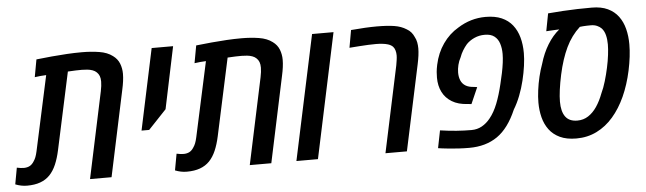

<svg xmlns="http://www.w3.org/2000/svg" viewBox="-82 -798 3256 967"><g transform="rotate(-5 1546.0 -315.0)"><path d="M21 5.4Q5.4 5.4 -9 2.4Q-23.4 -0.5 -38.1 -6.3L-22.9 -89.4Q-2.4 -85 13.2 -85Q30.3 -85.4 42.2 -91.8Q54.2 -98.1 63.5 -112.8Q69.8 -121.6 74.5 -133.3Q79.1 -145 83 -162.6L165 -541Q150.4 -540.5 136 -539.1Q121.6 -537.6 106.9 -535.6L123 -624Q162.6 -628.4 201.7 -632.1Q240.7 -635.7 278.8 -637.9Q316.9 -640.1 354 -640.1Q400.9 -640.1 441.7 -633.5Q482.4 -627 508.8 -606.9Q531.7 -590.3 541.3 -565.9Q550.8 -541.5 550.8 -514.2Q550.8 -496.6 548.1 -476.6Q545.4 -456.5 540.5 -434.6L448.2 0H339.4L432.1 -436Q438 -464.4 438 -484.4Q438 -501.5 433.6 -512.7Q429.2 -523.9 420.9 -531.7Q412.6 -540 400.4 -544.4Q388.2 -548.8 374 -550.3Q359.9 -551.8 346.2 -551.8Q334 -551.8 315.2 -551.3Q296.4 -550.8 275.4 -549.3L191.4 -159.2Q182.6 -118.2 169.2 -87.2Q155.8 -56.2 136 -35.6Q116.2 -15.1 87.9 -4.9Q59.6 5.4 21 5.4Z M619.1 -220.7 706.1 -630.4H814.5L749 -317.4L657.7 -220.7Z M828.6 5.4Q813 5.4 798.6 2.4Q784.2 -0.5 769.5 -6.3L784.7 -89.4Q805.2 -85 820.8 -85Q837.9 -85.4 849.9 -91.8Q861.8 -98.1 871.1 -112.8Q877.4 -121.6 882.1 -133.3Q886.7 -145 890.6 -162.6L972.7 -541Q958 -540.5 943.6 -539.1Q929.2 -537.6 914.6 -535.6L930.7 -624Q970.2 -628.4 1009.3 -632.1Q1048.3 -635.7 1086.4 -637.9Q1124.5 -640.1 1161.6 -640.1Q1208.5 -640.1 1249.3 -633.5Q1290 -627 1316.4 -606.9Q1339.4 -590.3 1348.9 -565.9Q1358.4 -541.5 1358.4 -514.2Q1358.4 -496.6 1355.7 -476.6Q1353 -456.5 1348.1 -434.6L1255.9 0H1147L1239.7 -436Q1245.6 -464.4 1245.6 -484.4Q1245.6 -501.5 1241.2 -512.7Q1236.8 -523.9 1228.5 -531.7Q1220.2 -540 1208 -544.4Q1195.8 -548.8 1181.6 -550.3Q1167.5 -551.8 1153.8 -551.8Q1141.6 -551.8 1122.8 -551.3Q1104 -550.8 1083 -549.3L999 -159.2Q990.2 -118.2 976.8 -87.2Q963.4 -56.2 943.6 -35.6Q923.8 -15.1 895.5 -4.9Q867.2 5.4 828.6 5.4Z M1382.8 0 1517.1 -630.4H1625.5L1491.7 0Z M1833 0 1925.8 -436Q1928.2 -449.7 1930.2 -463.1Q1932.1 -476.6 1932.1 -486.3Q1932.1 -499.5 1928.7 -511.2Q1925.3 -522.9 1918.5 -530.3Q1914.1 -535.2 1907.7 -538.8Q1901.4 -542.5 1893.6 -544.9Q1881.3 -548.8 1864.5 -550.5Q1847.7 -552.2 1834 -552.2Q1815.4 -552.2 1793.9 -551.3Q1772.5 -550.3 1748.3 -548.6Q1724.1 -546.9 1698.7 -544.9L1714.4 -633.3Q1752.9 -636.7 1785.2 -638.4Q1817.4 -640.1 1844.7 -640.1Q1897.5 -640.1 1932.9 -634.5Q1968.3 -628.9 1994.1 -612.3Q2007.3 -605 2016.4 -594.2Q2025.4 -583.5 2030.8 -570.8Q2038.1 -557.6 2041 -542.5Q2043.9 -527.3 2043.9 -511.7Q2043.9 -496.1 2041.3 -475.8Q2038.6 -455.6 2033.7 -432.6L1941.4 0Z M2255.9 9.8Q2230 9.8 2204.1 8.3Q2178.2 6.8 2155.8 4.6Q2133.3 2.4 2119.1 0.5L2099.1 -2.4L2116.7 -90.8Q2159.7 -84.5 2199.2 -81.5Q2238.8 -78.6 2274.9 -78.6Q2304.2 -78.6 2328.1 -92Q2352.1 -105.5 2370.6 -128.9Q2393.6 -157.2 2410.2 -199.2Q2426.8 -241.2 2439.9 -296.4Q2446.8 -324.2 2452.4 -351.1Q2458 -377.9 2461.2 -402.6Q2464.4 -427.2 2464.4 -447.3Q2464.4 -475.6 2457 -499Q2449.7 -522.5 2431.9 -536.6Q2414.1 -550.8 2382.8 -550.8Q2354.5 -550.8 2330.6 -540Q2306.6 -529.3 2289.6 -511.7Q2277.8 -498 2268.1 -481.9Q2258.3 -465.8 2252.4 -448.7Q2242.7 -431.2 2237.8 -411.1Q2232.9 -391.1 2232.9 -372.6Q2232.9 -350.1 2240.2 -332.8Q2247.6 -315.4 2263.7 -305.4Q2279.8 -295.4 2306.2 -293.9L2322.3 -291.5L2286.1 -209L2267.1 -210.9Q2219.7 -213.4 2188 -232.7Q2156.2 -252 2140.4 -283.7Q2124.5 -315.4 2124.5 -356.4Q2124.5 -370.1 2125.7 -385.3Q2127 -400.4 2131.3 -420.9Q2144 -480.5 2176 -526.1Q2208 -571.8 2253.9 -598.6Q2319.3 -640.1 2395 -640.1Q2442.4 -640.1 2475.8 -625.5Q2509.3 -610.8 2530.3 -584.2Q2551.3 -557.6 2561.3 -521.5Q2571.3 -485.4 2571.3 -441.9Q2571.3 -413.6 2566.4 -377.9Q2561.5 -342.3 2552.2 -304.2Q2543 -266.1 2528.8 -229.5Q2514.6 -192.9 2496.1 -162.6Q2457 -71.3 2398.7 -30.8Q2340.3 9.8 2255.9 9.8Z M2797.9 9.8Q2748.5 9.8 2714.8 -6.1Q2681.2 -22 2660.9 -49.3Q2640.6 -76.7 2631.6 -112.1Q2622.6 -147.5 2622.6 -187Q2622.6 -215.3 2627 -249Q2631.3 -282.7 2639.4 -316.4Q2647.5 -350.1 2658.2 -379.4Q2673.8 -433.1 2699.7 -475.3Q2725.6 -517.6 2759.3 -544.9Q2753.4 -544.9 2744.9 -544.4Q2736.3 -543.9 2726.8 -543.5Q2717.3 -543 2708.5 -542.5Q2699.7 -542 2693.4 -541.5L2710.4 -630.4Q2749.5 -633.8 2786.1 -636Q2822.8 -638.2 2858.9 -639.2Q2895 -640.1 2932.1 -640.1Q2979.5 -640.1 3012.5 -624.5Q3045.4 -608.9 3065.7 -581.5Q3085.9 -554.2 3095.2 -517.8Q3104.5 -481.4 3104.5 -439.9Q3104.5 -410.2 3100.6 -377.2Q3096.7 -344.2 3088.9 -307.6Q3073.7 -237.3 3047.4 -179.2Q3021 -121.1 2984.4 -78.9Q2947.8 -36.6 2900.9 -13.4Q2854 9.8 2797.9 9.8ZM2810.5 -79.6Q2841.3 -79.6 2865.7 -95.5Q2890.1 -111.3 2909.2 -139.4Q2928.2 -167.5 2942.4 -205.1Q2955.1 -231.9 2964.8 -264.9Q2974.6 -297.9 2981.9 -331.8Q2989.3 -365.7 2992.9 -396Q2996.6 -426.3 2996.6 -448.7Q2996.6 -474.6 2991.2 -495.6Q2985.8 -516.6 2973.6 -530.3Q2964.4 -540 2950.7 -545.9Q2937 -551.8 2919.9 -551.8Q2910.2 -551.8 2899.7 -551.5Q2889.2 -551.3 2879.9 -550.5Q2870.6 -549.8 2863.8 -548.8Q2820.3 -509.3 2793.2 -452.6Q2766.1 -396 2749 -317.4Q2740.2 -276.4 2735.6 -241.9Q2731 -207.5 2731 -182.1Q2731 -132.3 2750.2 -106Q2769.5 -79.6 2810.5 -79.6Z"/></g></svg>

Font: Open Sans SemiCondensed SemiBold
Style: Italic
Weight: 600
Width: 4
Italic angle: -12°
Designer: Monotype Design Team
Foundry: Monotype Imaging Inc.
Version: Version 3.000